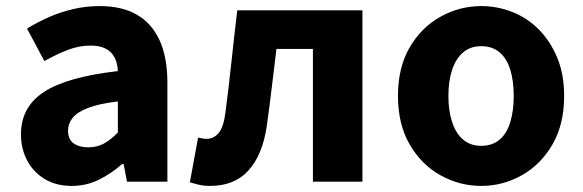

<svg xmlns="http://www.w3.org/2000/svg" viewBox="-20 -598 1919 632"><path d="M216 14Q165 14 127.5 -8.5Q90 -31 69.5 -69.5Q49 -108 49 -156Q49 -246 125 -295.5Q201 -345 368 -364Q367 -389 357.5 -408Q348 -427 328.5 -437.5Q309 -448 278 -448Q241 -448 204 -434Q167 -420 126 -397L69 -504Q105 -526 143 -542.5Q181 -559 222.5 -568.5Q264 -578 308 -578Q381 -578 430 -550Q479 -522 505 -466Q531 -410 531 -325V0H398L387 -58H382Q347 -27 305.5 -6.5Q264 14 216 14ZM271 -113Q300 -113 323 -126Q346 -139 368 -162V-264Q307 -257 270.5 -243Q234 -229 219 -210Q204 -191 204 -168Q204 -139 222.5 -126Q241 -113 271 -113Z M671 14Q652 14 636.5 10.5Q621 7 605 2L632 -145Q639 -144 645.5 -142.5Q652 -141 660 -141Q684 -141 700 -160.5Q716 -180 722 -227Q733 -311 742 -396Q751 -481 761 -564H1173V0H1010V-437H890Q882 -373 874.5 -309.5Q867 -246 858 -182Q844 -88 798 -37Q752 14 671 14Z M1564 14Q1493 14 1430 -21Q1367 -56 1328.5 -122.5Q1290 -189 1290 -282Q1290 -376 1328.5 -442Q1367 -508 1430 -543Q1493 -578 1564 -578Q1617 -578 1666.5 -558.5Q1716 -539 1754 -500.5Q1792 -462 1814.5 -407.5Q1837 -353 1837 -282Q1837 -189 1798.5 -122.5Q1760 -56 1697.5 -21Q1635 14 1564 14ZM1564 -118Q1600 -118 1624 -138Q1648 -158 1659.5 -195.5Q1671 -233 1671 -282Q1671 -332 1659.5 -369Q1648 -406 1624 -426Q1600 -446 1564 -446Q1529 -446 1505 -426Q1481 -406 1468.5 -369Q1456 -332 1456 -282Q1456 -233 1468.5 -195.5Q1481 -158 1505 -138Q1529 -118 1564 -118Z"/></svg>

Font: Noto Sans KR ExtraBold
Style: Regular
Weight: 800
Designer: Ryoko NISHIZUKA  (kana, bopomofo & ideographs); Paul D. Hunt (Latin, Greek & Cyrillic); Sandoll Communications , Soo-you
Foundry: Adobe
Version: Version 2.004-H2;hotconv 1.0.118;makeotfexe 2.5.65603